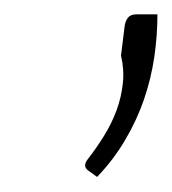

<svg xmlns="http://www.w3.org/2000/svg" viewBox="-20 -770 234 261"><path d="M194 -750.5Q194 -722 189.8 -692.8Q185.5 -663.5 175.8 -635Q166 -606.5 150.2 -579.8Q134.5 -553 112 -529.5L99.5 -538.5Q92.5 -544 98.5 -552.5Q111 -568.5 121.5 -585.5Q132 -602.5 138.5 -620.2Q145 -638 147 -656.8Q149 -675.5 144.5 -694.5L149.5 -735Q150.5 -741.5 154 -746Q157.5 -750.5 165.5 -750.5Z"/></svg>

Font: Lato Light
Style: Italic
Weight: 300
Italic angle: -7°
Designer: Lukasz Dziedzic
Foundry: tyPoland Lukasz Dziedzic
Version: Version 2.007; 2014-02-27